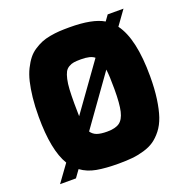

<svg xmlns="http://www.w3.org/2000/svg" viewBox="-132 -857 946 981"><g transform="rotate(-20 341.0 -366.5)"><path d="M349.1 -169.9Q394 -169.9 416.5 -185.8Q439 -201.7 448.5 -241.7Q458 -281.7 458 -360.8Q458 -435.1 453.1 -469.2L262.2 -202.1Q273.9 -184.6 294.4 -177.2Q314.9 -169.9 349.1 -169.9ZM241.2 -293 421.9 -544.9Q401.4 -563 349.1 -563Q325.2 -563 310.3 -560.8Q295.4 -558.6 282 -550.5Q268.6 -542.5 261.5 -529.3Q254.4 -516.1 249 -492.7Q243.7 -469.2 241.9 -438.2Q240.2 -407.2 240.2 -360.8Q240.2 -313.5 241.2 -293ZM349.1 3.9Q278.8 3.9 230.2 -4.9Q181.6 -13.7 146 -40L117.2 0H30.8L98.1 -92.8Q45.9 -178.7 45.9 -360.8Q45.9 -417.5 51 -464.1Q56.2 -510.7 64.7 -546.6Q73.2 -582.5 87.4 -611.1Q101.6 -639.6 117.2 -659.4Q132.8 -679.2 154.1 -693.1Q175.3 -707 195.8 -715.6Q216.3 -724.1 243.4 -729Q270.5 -733.9 294.4 -735.4Q318.4 -736.8 349.1 -736.8Q474.6 -736.8 534.2 -701.2L556.2 -731.9H642.1L585.9 -653.8Q651.9 -565.4 651.9 -360.8Q651.9 -293 644.3 -239Q636.7 -185.1 623.8 -147Q610.8 -108.9 589.4 -81.5Q567.9 -54.2 544.2 -37.8Q520.5 -21.5 487.5 -12Q454.6 -2.4 422.9 0.7Q391.1 3.9 349.1 3.9Z"/></g></svg>

Font: Squarion Black
Style: Regular
Weight: 900
Designer: Natanael Gama
Version: Version 1.00;September 12, 2019;FontCreator 11.5.0.2425 64-b